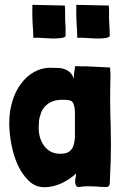

<svg xmlns="http://www.w3.org/2000/svg" viewBox="-20 -780 516 802"><path d="M381.8 -501Q358.4 -502 340.8 -502.9Q337.9 -502.9 330.1 -502.9Q322.3 -502.9 314.5 -502.9Q305.7 -503.9 299.8 -503.9Q293 -502.9 293 -502Q293 -490.2 290 -478.5Q288.1 -466.8 289.1 -451.2Q282.2 -467.8 272.5 -477.5Q261.7 -487.3 249 -491.2Q236.3 -496.1 220.7 -496.1Q205.1 -497.1 186.5 -497.1Q152.3 -496.1 121.1 -478.5Q89.8 -460.9 67.4 -429.7Q44.9 -400.4 32.2 -358.4Q18.6 -316.4 18.6 -265.6Q18.6 -225.6 27.3 -178.7Q36.1 -131.8 53.7 -91.8Q72.3 -51.8 99.6 -25.4Q127 2 166 2Q201.2 2 237.3 -14.6Q274.4 -32.2 297.9 -55.7Q297.9 -45.9 295.9 -39.1Q293.9 -32.2 293.9 -21.5Q293.9 -12.7 296.9 -6.8Q298.8 -1 305.7 1Q317.4 1 327.1 -1Q337.9 -2 348.6 -2Q365.2 -2 381.8 -1Q398.4 1 414.1 1Q418 1 425.8 1Q438.5 -1 438.5 -13.7Q439.5 -27.3 439.5 -40Q443.4 -108.4 443.4 -174.8Q443.4 -212.9 442.4 -252Q438.5 -356.4 441.4 -463.9Q441.4 -467.8 441.4 -473.6Q441.4 -480.5 440.4 -486.3Q440.4 -492.2 439.5 -498Q407.2 -500 381.8 -501ZM175.8 -342.8Q200.2 -363.3 241.2 -363.3Q261.7 -363.3 272.5 -360.4Q283.2 -357.4 287.1 -345.7Q292 -335 293 -314.5Q293 -293.9 293 -258.8Q293 -231.4 293 -209Q292 -185.5 286.1 -169.9Q281.2 -155.3 268.6 -146.5Q255.9 -137.7 231.4 -137.7Q189.5 -137.7 165 -169.9Q141.6 -201.2 141.6 -246.1Q141.6 -258.8 142.6 -272.5Q143.6 -286.1 148.4 -298.8Q153.3 -324.2 175.8 -342.8ZM116.2 -681.6Q119.1 -651.4 119.1 -622.1Q137.7 -623 160.2 -621.1Q181.6 -620.1 201.2 -619.1Q220.7 -619.1 235.4 -621.1Q250 -623 253.9 -628.9Q253.9 -643.6 253.9 -663.1Q252.9 -682.6 252 -701.2Q252 -719.7 252 -735.4Q251 -751 251 -756.8Q206.1 -757.8 115.2 -759.8Q114.3 -713.9 116.2 -681.6ZM299.8 -681.6Q302.7 -651.4 302.7 -622.1Q322.3 -623 343.8 -621.1Q366.2 -620.1 384.8 -619.1Q405.3 -619.1 419.9 -621.1Q433.6 -623 438.5 -628.9Q438.5 -643.6 437.5 -663.1Q436.5 -682.6 435.5 -701.2Q435.5 -719.7 435.5 -735.4Q434.6 -751 434.6 -756.8Q389.6 -757.8 298.8 -759.8Q297.9 -713.9 299.8 -681.6Z"/></svg>

Font: Londrina Solid
Style: NNS
Weight: 400
Designer: Marcelo Magalhaes
Version: Version 1.002